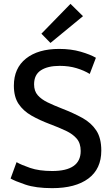

<svg xmlns="http://www.w3.org/2000/svg" viewBox="-20 -962 583 997"><path d="M251 15Q166 15 111.5 -3.5Q57 -22 35 -35L66 -120Q90 -106 136.5 -90Q183 -74 251 -74Q399 -74 399 -178Q399 -218 378.5 -242Q358 -266 322 -283Q286 -300 238 -318Q185 -338 143 -362Q101 -386 76.5 -422.5Q52 -459 52 -517Q52 -608 115 -658Q178 -708 287 -708Q349 -708 399 -693.5Q449 -679 478 -662L446 -578Q417 -596 377.5 -608Q338 -620 290 -620Q228 -620 192.5 -597Q157 -574 157 -524Q157 -489 176 -467.5Q195 -446 227 -430.5Q259 -415 300 -399Q362 -375 408 -349.5Q454 -324 480 -284.5Q506 -245 506 -180Q506 -85 439 -35Q372 15 251 15ZM242 -739 195 -787 346 -942 411 -878Z"/></svg>

Font: Ubuntu Sans Medium
Style: Regular
Weight: 500
Designer: Dalton Maag Ltd
Foundry: Dalton Maag Ltd
Version: Version 1.006; ttfautohint (v1.8.4.7-5d5b)